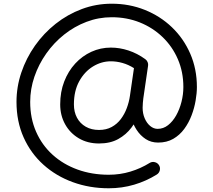

<svg xmlns="http://www.w3.org/2000/svg" viewBox="-20 -745 1151 1036"><path d="M838 146.3Q830 133.5 815.1 129.9Q800.2 126.2 787.4 134.2Q739.3 164.1 683.4 181Q627.6 197.9 566.9 197.9Q475.9 197.9 398.5 169.9Q321 141.8 263.8 90Q206.5 38.1 174.7 -34.3Q142.9 -106.6 142.9 -195.3Q142.9 -264.6 165.7 -331.2Q188.5 -397.8 229.5 -455.9Q270.4 -514 325.7 -558.1Q381.1 -602.2 446.5 -627.1Q511.8 -652 583 -652Q664 -652 734 -624.1Q804 -596.1 856.9 -545.3Q909.9 -494.5 939.6 -425.8Q969.4 -357.1 969.4 -275.4Q969.4 -235.2 959.2 -195.2Q949.1 -155.2 930.6 -122.2Q912 -89.3 886.7 -69.5Q861.5 -49.7 830.6 -49.7Q809.1 -49.7 790.6 -65Q772 -80.4 760.8 -106.4Q749.6 -132.4 749.6 -163.4Q749.6 -174.9 750.8 -189.7Q752 -204.5 753.6 -216.9Q755.7 -231.8 746.4 -243.8Q737.1 -255.9 722.1 -258Q707.2 -260.1 695.1 -250.8Q683.1 -241.5 681 -226.5Q679.3 -214.2 678.6 -201.5Q677.9 -188.9 677.9 -176.8Q677.9 -144.4 687.8 -109.3Q697.8 -74.2 717.4 -44Q737.1 -13.7 766.1 5.3Q795.2 24.3 833 24.3Q879.9 24.3 914.8 4.2Q949.6 -15.9 974.1 -49.2Q998.6 -82.5 1013.6 -122.3Q1028.7 -162 1035.5 -202.2Q1042.4 -242.3 1042.4 -275.4Q1042.4 -373 1006.6 -455.2Q970.9 -537.4 907.7 -597.9Q844.4 -658.4 761.2 -691.7Q677.9 -725 583 -725Q498.5 -725 421.5 -696.2Q344.5 -667.4 280.2 -616.5Q215.9 -565.6 168.5 -498.3Q121.2 -431 95.1 -353.7Q69 -276.4 69 -195.3Q69 -89.5 107.5 -3.6Q146 82.4 214.4 143.8Q282.8 205.2 373.1 238Q463.4 270.9 566.9 270.9Q638.2 270.9 703.8 251.5Q769.3 232.1 825.9 196.8Q838.7 188.8 842.3 174Q845.9 159.1 838 146.3ZM702.8 -377.3 681 -227.2Q676.3 -194.5 664.2 -161.9Q652.2 -129.4 632 -102.5Q611.8 -75.7 582.6 -59.8Q553.5 -43.8 514.2 -43.8Q473 -43.8 442.6 -61.3Q412.1 -78.7 395.4 -109.8Q378.8 -140.9 378.8 -181.6Q378.8 -254.5 407.4 -306.4Q436 -358.3 481.6 -386.3Q527.2 -414.2 578.1 -414.2Q609.3 -414.2 641.1 -405.2Q672.9 -396.2 702.8 -377.3ZM779 -390.5Q780.6 -400.1 776.5 -409.9Q772.4 -419.7 764 -425.7Q720.7 -457.1 673.2 -472.6Q625.7 -488.2 578.1 -488.2Q522.7 -488.2 473.3 -465.7Q423.9 -443.2 386 -402.2Q348.2 -361.2 326.5 -305.1Q304.8 -249.1 304.8 -181.6Q304.8 -122.3 331.4 -74.5Q357.9 -26.7 405.2 1.2Q452.6 29.2 514.2 29.2Q575 29.2 618 5.3Q660.9 -18.6 689.2 -56.4Q717.5 -94.2 732.9 -136.7Q748.4 -179.1 753.6 -216.2Z"/></svg>

Font: Mikhak VF
Style: Regular
Weight: 100
Designer: Amin Abedi
Version: Version 3.001